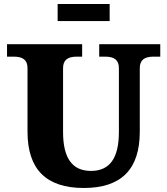

<svg xmlns="http://www.w3.org/2000/svg" viewBox="-20 -920 833 956"><path d="M397 16C584 16 676 -77 676 -264V-580C676 -620 697 -638 745 -638H778V-700H474V-638H503C551 -638 572 -620 572 -580V-263C572 -132 526 -69 433 -69C340 -69 294 -132 294 -263V-580C294 -620 315 -638 363 -638H389V-700H15V-638H48C96 -638 117 -620 117 -580V-264C117 -77 210 16 397 16ZM267 -815H526V-900H267Z"/></svg>

Font: LT Superior Serif ExtraBold
Style: Regular
Weight: 800
Designer: Daniel Lyons
Foundry: LyonsType
Version: Version 2.120;FEAKit 1.0